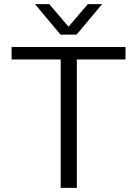

<svg xmlns="http://www.w3.org/2000/svg" viewBox="-20 -907 663 927"><path d="M36 0ZM586 -620H351V0H273V-620H36V-680H586ZM473 -887 350 -740H272L149 -887H218L311 -778L404 -887Z"/></svg>

Font: Martel Sans Light
Style: Regular
Weight: 300
Designer: Dan Reynolds and Mathieu Réguer
Foundry: Dan Reynolds and Mathieu Réguer
Version: Version 1.002; ttfautohint (v1.1) -l 5 -r 5 -G 72 -x 0 -D la